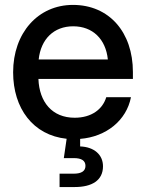

<svg xmlns="http://www.w3.org/2000/svg" viewBox="-20 -547 584 771"><path d="M276.4 150.4H219.2V204.1H279.8C349.1 204.1 393.6 177.7 393.6 120.6C393.6 74.7 358.4 43 301.8 41V10.7C406.7 2.4 487.8 -63.5 505.9 -156.7H406.7C392.1 -107.9 347.2 -74.2 279.8 -74.2C189.5 -74.2 137.7 -137.2 134.3 -230H513.7V-257.8C513.7 -417 418.9 -527.3 272.9 -527.3C132.3 -527.3 32.7 -414.1 32.7 -256.8C32.7 -111.8 112.8 -3.9 247.6 10.3L236.3 87.9H276.4C307.6 87.9 323.2 98.1 323.2 119.1C323.2 139.6 307.6 150.4 276.4 150.4ZM413.1 -308.1H135.3C144 -390.1 196.3 -441.4 273.9 -441.4C352.1 -441.4 404.8 -390.1 413.1 -308.1Z"/></svg>

Font: Inteeer Medium
Style: Regular
Weight: 500
Designer: Rasmus Andersson
Foundry: rsms
Version: Version 4.001;Glyphs 3.4 (3402)